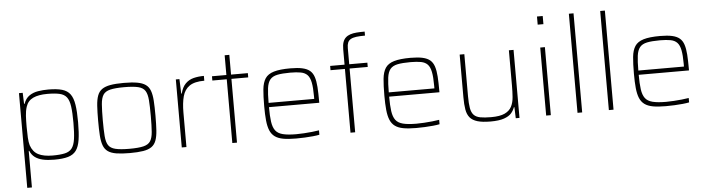

<svg xmlns="http://www.w3.org/2000/svg" viewBox="-53 -988 5281 1434"><g transform="rotate(-5 2587.5 -271.5)"><path d="M100 200V-510H128L131 -427H135Q149 -467 177.5 -486.5Q206 -506 243 -512Q280 -518 320 -518Q384 -518 423.5 -506.5Q463 -495 484 -466.5Q505 -438 513 -386.5Q521 -335 521 -255Q521 -175 513 -123.5Q505 -72 484 -43.5Q463 -15 423.5 -3.5Q384 8 320 8Q271 8 235 0Q199 -8 175 -26Q151 -44 139 -74H135V200ZM310 -24Q367 -24 402 -32Q437 -40 455 -63.5Q473 -87 479.5 -133Q486 -179 486 -255Q486 -331 479.5 -377Q473 -423 455 -446.5Q437 -470 402 -478Q367 -486 310 -486Q244 -486 203.5 -467Q163 -448 149 -404Q139 -373 137 -336.5Q135 -300 135 -255Q135 -209 137 -173.5Q139 -138 146 -115Q163 -65 203 -44.5Q243 -24 310 -24Z M886 8Q825 8 785.5 1.5Q746 -5 722.5 -21.5Q699 -38 688 -68Q677 -98 674 -143.5Q671 -189 671 -254Q671 -319 674 -365Q677 -411 688 -441Q699 -471 722.5 -487.5Q746 -504 785.5 -511Q825 -518 886 -518Q947 -518 986.5 -511Q1026 -504 1049.5 -487.5Q1073 -471 1084 -441Q1095 -411 1098 -365Q1101 -319 1101 -254Q1101 -189 1098 -143.5Q1095 -98 1084 -68Q1073 -38 1049.5 -21.5Q1026 -5 986.5 1.5Q947 8 886 8ZM886 -24Q954 -24 991 -33Q1028 -42 1043.5 -66Q1059 -90 1062.5 -135.5Q1066 -181 1066 -254Q1066 -327 1062.5 -373Q1059 -419 1043.5 -443.5Q1028 -468 991 -477Q954 -486 886 -486Q819 -486 781.5 -477Q744 -468 728.5 -443.5Q713 -419 709.5 -373Q706 -327 706 -254Q706 -181 709.5 -135.5Q713 -90 728.5 -66Q744 -42 781.5 -33Q819 -24 886 -24Z M1276 0V-510H1303L1307 -401H1311Q1323 -449 1348.5 -474.5Q1374 -500 1409.5 -509Q1445 -518 1487 -518V-482Q1414 -482 1376 -456Q1338 -430 1324.5 -380Q1311 -330 1311 -259V0Z M1655 0V-478H1547V-510H1655V-658H1690V-510H1816V-478H1690V0Z M2132 8Q2075 8 2036.5 1Q1998 -6 1974 -23.5Q1950 -41 1937.5 -71Q1925 -101 1920.5 -146Q1916 -191 1916 -254Q1916 -329 1921 -379.5Q1926 -430 1946 -460.5Q1966 -491 2011 -504.5Q2056 -518 2135 -518Q2190 -518 2225.5 -510Q2261 -502 2281.5 -484.5Q2302 -467 2312 -436.5Q2322 -406 2325 -361.5Q2328 -317 2328 -256V-243H1951Q1951 -177 1957 -134Q1963 -91 1981 -67Q1999 -43 2036.5 -33.5Q2074 -24 2137 -24Q2164 -24 2195 -26Q2226 -28 2255.5 -31Q2285 -34 2308 -38V-5Q2289 -1 2259.5 2Q2230 5 2197 6.5Q2164 8 2132 8ZM2293 -255V-296Q2293 -360 2285.5 -398Q2278 -436 2260 -455Q2242 -474 2210.5 -480Q2179 -486 2132 -486Q2071 -486 2034.5 -478.5Q1998 -471 1980 -449Q1962 -427 1956.5 -385.5Q1951 -344 1951 -275H2313Z M2541 0V-478H2433V-510H2541V-625Q2541 -657 2548 -678Q2555 -699 2569 -712Q2583 -725 2604 -732Q2625 -739 2652 -741Q2679 -743 2712 -743V-713Q2672 -713 2646 -709.5Q2620 -706 2604.5 -697Q2589 -688 2582.5 -672Q2576 -656 2576 -631V-510H2712V-478H2576V0Z M3033 8Q2976 8 2937.5 1Q2899 -6 2875 -23.5Q2851 -41 2838.5 -71Q2826 -101 2821.5 -146Q2817 -191 2817 -254Q2817 -329 2822 -379.5Q2827 -430 2847 -460.5Q2867 -491 2912 -504.5Q2957 -518 3036 -518Q3091 -518 3126.5 -510Q3162 -502 3182.5 -484.5Q3203 -467 3213 -436.5Q3223 -406 3226 -361.5Q3229 -317 3229 -256V-243H2852Q2852 -177 2858 -134Q2864 -91 2882 -67Q2900 -43 2937.5 -33.5Q2975 -24 3038 -24Q3065 -24 3096 -26Q3127 -28 3156.5 -31Q3186 -34 3209 -38V-5Q3190 -1 3160.5 2Q3131 5 3098 6.5Q3065 8 3033 8ZM3194 -255V-296Q3194 -360 3186.5 -398Q3179 -436 3161 -455Q3143 -474 3111.5 -480Q3080 -486 3033 -486Q2972 -486 2935.5 -478.5Q2899 -471 2881 -449Q2863 -427 2857.5 -385.5Q2852 -344 2852 -275H3214Z M3591 8Q3530 8 3493 -3Q3456 -14 3436.5 -37Q3417 -60 3410.5 -98Q3404 -136 3404 -190V-510H3439V-195Q3439 -140 3445 -106Q3451 -72 3468 -54Q3485 -36 3516.5 -30Q3548 -24 3598 -24Q3664 -24 3700 -41Q3736 -58 3751.5 -88.5Q3767 -119 3770 -159.5Q3773 -200 3773 -246V-510H3808V0H3780L3777 -83H3773Q3765 -59 3747 -38.5Q3729 -18 3692 -5Q3655 8 3591 8Z M4004 -682V-743H4047V-682ZM4008 0V-510H4043V0Z M4243 0V-743H4278V0Z M4478 0V-743H4513V0Z M4904 8Q4847 8 4808.5 1Q4770 -6 4746 -23.5Q4722 -41 4709.5 -71Q4697 -101 4692.5 -146Q4688 -191 4688 -254Q4688 -329 4693 -379.5Q4698 -430 4718 -460.5Q4738 -491 4783 -504.5Q4828 -518 4907 -518Q4962 -518 4997.5 -510Q5033 -502 5053.5 -484.5Q5074 -467 5084 -436.5Q5094 -406 5097 -361.5Q5100 -317 5100 -256V-243H4723Q4723 -177 4729 -134Q4735 -91 4753 -67Q4771 -43 4808.5 -33.5Q4846 -24 4909 -24Q4936 -24 4967 -26Q4998 -28 5027.5 -31Q5057 -34 5080 -38V-5Q5061 -1 5031.5 2Q5002 5 4969 6.5Q4936 8 4904 8ZM5065 -255V-296Q5065 -360 5057.5 -398Q5050 -436 5032 -455Q5014 -474 4982.5 -480Q4951 -486 4904 -486Q4843 -486 4806.5 -478.5Q4770 -471 4752 -449Q4734 -427 4728.5 -385.5Q4723 -344 4723 -275H5085Z"/></g></svg>

Font: Saira Thin
Style: Regular
Weight: 100
Designer: Hector Gatti with collaboration of the Omnibus-Type team
Foundry: Omnibus-Type
Version: Version 1.101